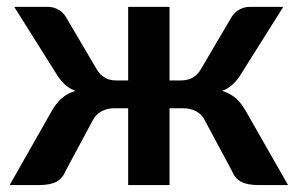

<svg xmlns="http://www.w3.org/2000/svg" viewBox="-20 -533 857 553"><path d="M689 -211.4 809.6 0H724.1Q691.9 0 673.8 -9.8Q656.7 -19 647 -42.5L570.8 -184.6Q561.5 -203.6 545.9 -211.9Q528.8 -221.2 508.8 -221.2H468.3V0H349.1V-221.2H308.1Q288.6 -221.2 271.5 -211.9Q255.4 -203.1 246.1 -184.6L169.9 -42.5Q160.2 -19 143.1 -9.8Q125 0 92.8 0H7.8L127.9 -211.4Q140.6 -234.4 156.7 -249Q173.8 -264.2 197.3 -271.5Q178.7 -277.8 166 -290.5Q151.4 -304.2 141.1 -322.3L21 -513.2H118.7Q134.8 -513.2 149.9 -504.4Q163.6 -496.1 171.9 -480.5L258.8 -333Q267.6 -317.9 281.7 -309.6Q294.4 -301.3 314.9 -301.3H349.1V-513.2H468.3V-301.3H500Q521 -301.3 535.2 -309.6Q548.8 -316.9 558.1 -333L645 -480.5Q653.3 -495.6 667.5 -504.4Q682.6 -513.2 699.2 -513.2H795.9L675.8 -322.3Q665.5 -304.2 650.9 -290.5Q638.2 -277.8 619.6 -271.5Q643.6 -263.7 660.6 -249Q675.8 -234.9 689 -211.4Z"/></svg>

Font: Lato-SemiBold
Style: Bold
Weight: 500
Designer: Lukasz Dziedzic with Adam Twardoch and Botio Nikoltchev
Foundry: tyPoland Lukasz Dziedzic
Version: ""